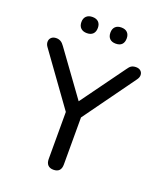

<svg xmlns="http://www.w3.org/2000/svg" viewBox="-162 -999 926 1107"><g transform="rotate(20 300.5 -445.5)"><path d="M300 7Q278 7 266 -5.5Q254 -18 254 -42V-365L274 -303L26 -647Q16 -661 16.5 -676.5Q17 -692 28 -702Q39 -712 58 -712Q73 -712 85 -705Q97 -698 108 -682L314 -398H291L497 -682Q508 -699 519 -705.5Q530 -712 547 -712Q565 -712 575.5 -702.5Q586 -693 586.5 -678Q587 -663 575 -647L327 -303L347 -365V-42Q347 7 300 7ZM389 -799Q365 -799 352 -812Q339 -825 339 -849Q339 -872 352 -885Q365 -898 389 -898Q413 -898 426 -885Q439 -872 439 -849Q439 -825 426.5 -812Q414 -799 389 -799ZM212 -799Q188 -799 174.5 -812Q161 -825 161 -849Q161 -872 174.5 -885Q188 -898 212 -898Q236 -898 249 -885Q262 -872 262 -849Q262 -825 249 -812Q236 -799 212 -799Z"/></g></svg>

Font: Nunito Medium
Style: Regular
Weight: 500
Designer: Vernon Adams
Foundry: Vernon Adams
Version: Version 3.601